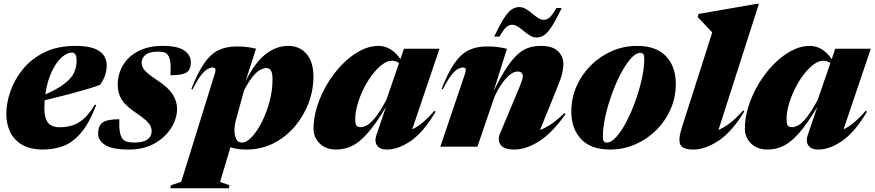

<svg xmlns="http://www.w3.org/2000/svg" viewBox="-20 -767 4574 1004"><path d="M483.5 -219Q446.5 -121.5 402.5 -71Q358.5 -20.5 309.5 -2.8Q260.5 15 206.5 15Q138.5 15 95.8 -10Q53 -35 33 -77.2Q13 -119.5 13 -171Q13 -227.5 34.5 -289.5Q56 -351.5 100 -405.5Q144 -459.5 212.2 -493.2Q280.5 -527 374 -527Q440 -527 475.5 -512.2Q511 -497.5 524.5 -474.5Q538 -451.5 538 -427.5Q538 -369 502.5 -323Q447.5 -303 368.8 -282Q290 -261 213.5 -242.5Q212 -221 212 -198.5Q212 -149.5 231 -125.5Q250 -101.5 293.5 -101.5Q323.5 -101.5 353.8 -109.8Q384 -118 414.8 -143.2Q445.5 -168.5 475.5 -219ZM356 -492Q330 -492 301.2 -465.8Q272.5 -439.5 249.5 -390.2Q226.5 -341 217 -273Q284 -303 319.2 -331Q354.5 -359 367.5 -387.8Q380.5 -416.5 380.5 -448.5Q380.5 -473.5 374 -482.8Q367.5 -492 356 -492Z M604 -143.5Q601 -69 619 -43.5Q628 -31 643 -26.2Q658 -21.5 680 -21.5Q729 -21.5 751 -37.5Q773 -53.5 773 -81Q773 -95 766.8 -108.2Q760.5 -121.5 742.8 -138Q725 -154.5 689.5 -178Q636.5 -213.5 616 -246.8Q595.5 -280 595.5 -322.5Q595.5 -379 622.8 -425.2Q650 -471.5 702.5 -499.2Q755 -527 829.5 -527Q911.5 -527 944.8 -502.2Q978 -477.5 978 -442Q978 -403 955.5 -388.2Q933 -373.5 871.5 -373.5Q873.5 -419.5 870.5 -441.5Q867.5 -463.5 860 -476Q852.5 -489 839 -493Q825.5 -497 805.5 -497Q761.5 -497 741 -480Q720.5 -463 720.5 -439Q720.5 -417.5 738 -397.8Q755.5 -378 808 -343.5Q860.5 -309 883.2 -272.8Q906 -236.5 906 -198.5Q906 -147.5 875.5 -98.5Q845 -49.5 788.8 -17.2Q732.5 15 654.5 15Q568.5 15 530.8 -8.2Q493 -31.5 493 -70Q493 -108 516.2 -125.8Q539.5 -143.5 604 -143.5Z M1180 201.5 1176.5 217.5H870.5L873.5 202L927.5 184L1103.5 -382.5Q1113.5 -414 1093.5 -414Q1081.5 -414 1066.5 -406.5Q1051.5 -399 1032.2 -374.8Q1013 -350.5 986.5 -299L980.5 -302Q1014.5 -388.5 1048.2 -436.8Q1082 -485 1122.5 -504.5Q1163 -524 1216 -524Q1248.5 -524 1269 -521.5Q1289.5 -519 1319 -512.5L1264 -342.5Q1315.5 -443.5 1370.8 -485.2Q1426 -527 1487.5 -527Q1547 -527 1583 -485Q1619 -443 1619 -366Q1619 -295 1593.2 -227.2Q1567.5 -159.5 1520.8 -104.8Q1474 -50 1409.8 -17.5Q1345.5 15 1269 15Q1219.5 15 1185 3L1131 184.5ZM1213.5 -138Q1206 -110.5 1206 -85Q1206 -59.5 1214.8 -40.5Q1223.5 -21.5 1245 -21.5Q1269.5 -21.5 1297.2 -51.2Q1325 -81 1349.5 -129.5Q1374 -178 1389.5 -236Q1405 -294 1405 -350.5Q1405 -383.5 1397.5 -397.2Q1390 -411 1372.5 -411Q1359.5 -411 1342.5 -402.8Q1325.5 -394.5 1304 -369.5Q1282.5 -344.5 1256 -294.5Z M1948 -59.5 1998 -207Q1943.5 -116.5 1900.5 -68.5Q1857.5 -20.5 1818.8 -2.8Q1780 15 1738.5 15Q1684 15 1651.8 -16.8Q1619.5 -48.5 1619.5 -95.5Q1619.5 -152 1638.8 -212.2Q1658 -272.5 1691.5 -328.5Q1725 -384.5 1768.5 -429.2Q1812 -474 1861 -500.5Q1910 -527 1960 -527Q1990.5 -527 2019.2 -510.8Q2048 -494.5 2074 -458L2092 -512H2278L2135.5 -90.5Q2189 -115.5 2251.5 -188L2258 -183Q2196 -77.5 2129.8 -31.2Q2063.5 15 2002.5 15Q1967 15 1952 -6Q1937 -27 1948 -59.5ZM1837.5 -144Q1837.5 -119.5 1843.5 -110.8Q1849.5 -102 1867 -102Q1879.5 -102 1897.2 -110.8Q1915 -119.5 1940.2 -149.8Q1965.5 -180 2000.5 -245L2066.5 -437Q2051.5 -449.5 2029.5 -449.5Q2005 -449.5 1978.5 -429.5Q1952 -409.5 1926.8 -376.5Q1901.5 -343.5 1881.5 -303Q1861.5 -262.5 1849.5 -221.2Q1837.5 -180 1837.5 -144Z M2295 -299 2289 -302Q2323 -388.5 2356.8 -436.8Q2390.5 -485 2431 -504.5Q2471.5 -524 2524.5 -524Q2558.5 -524 2579.5 -521.5Q2600.5 -519 2631 -512L2560.5 -288.5Q2597 -364 2628 -411Q2659 -458 2687.5 -483.2Q2716 -508.5 2745.5 -517.8Q2775 -527 2808.5 -527Q2869.5 -527 2897.8 -499.2Q2926 -471.5 2926 -432.5Q2926 -412.5 2920.2 -385.8Q2914.5 -359 2892.5 -305.5L2804 -87.5Q2829.5 -96.5 2860.5 -116.8Q2891.5 -137 2931 -175.5L2937 -170Q2866 -70 2798 -27.5Q2730 15 2669 15Q2616.5 15 2598.2 -9.2Q2580 -33.5 2595 -69.5L2682.5 -278Q2702.5 -325.5 2708.2 -342.2Q2714 -359 2714 -367Q2714 -393 2686 -393Q2665.5 -393 2643 -373.5Q2620.5 -354 2600 -323Q2579.5 -292 2564.5 -257.5L2476.5 0H2282.5L2412 -382.5Q2423 -414 2402 -414Q2390 -414 2375 -406.5Q2360 -399 2340.8 -374.8Q2321.5 -350.5 2295 -299ZM2917.5 -725Q2887 -662 2865.5 -628.8Q2844 -595.5 2825.5 -583.2Q2807 -571 2786 -571Q2768 -571 2751.5 -581Q2735 -591 2719.2 -604.2Q2703.5 -617.5 2688.2 -627.5Q2673 -637.5 2658 -637.5Q2642.5 -637.5 2628.2 -625.8Q2614 -614 2592 -576H2564Q2594.5 -639.5 2616 -672.5Q2637.5 -705.5 2656 -717.8Q2674.5 -730 2695.5 -730Q2713.5 -730 2730 -720Q2746.5 -710 2762.2 -696.8Q2778 -683.5 2793.2 -673.5Q2808.5 -663.5 2823.5 -663.5Q2839.5 -663.5 2853.5 -675.2Q2867.5 -687 2889.5 -725Z M3311.5 -527Q3411.5 -527 3462.8 -472.8Q3514 -418.5 3514 -328Q3514 -258.5 3487 -196.8Q3460 -135 3412.2 -87.2Q3364.5 -39.5 3302.2 -12.2Q3240 15 3170 15Q3070.5 15 3019 -39.2Q2967.5 -93.5 2967.5 -184Q2967.5 -253.5 2994.5 -315.2Q3021.5 -377 3069.2 -424.8Q3117 -472.5 3179.2 -499.8Q3241.5 -527 3311.5 -527ZM3153.5 -21.5Q3176.5 -21.5 3203.2 -51.5Q3230 -81.5 3255.8 -130.8Q3281.5 -180 3302.5 -238.5Q3323.5 -297 3336.2 -354.8Q3349 -412.5 3349 -459Q3349 -478 3343.8 -484.2Q3338.5 -490.5 3328 -490.5Q3305 -490.5 3278.2 -460.5Q3251.5 -430.5 3225.8 -381.2Q3200 -332 3179 -273.5Q3158 -215 3145.2 -157.2Q3132.5 -99.5 3132.5 -53Q3132.5 -34.5 3137.8 -28Q3143 -21.5 3153.5 -21.5Z M3704.5 -597.5 3628.5 -677.5 3632.5 -694 3937.5 -747H3948.5L3737 -87.5Q3763.5 -98.5 3795.2 -122Q3827 -145.5 3866 -189.5L3872.5 -185.5Q3809 -78.5 3738.2 -31.8Q3667.5 15 3606.5 15Q3549.5 15 3537.5 -11Q3525.5 -37 3545 -98.5Z M4203.5 -59.5 4253.5 -207Q4199 -116.5 4156 -68.5Q4113 -20.5 4074.2 -2.8Q4035.5 15 3994 15Q3939.5 15 3907.2 -16.8Q3875 -48.5 3875 -95.5Q3875 -152 3894.2 -212.2Q3913.5 -272.5 3947 -328.5Q3980.5 -384.5 4024 -429.2Q4067.5 -474 4116.5 -500.5Q4165.5 -527 4215.5 -527Q4246 -527 4274.8 -510.8Q4303.5 -494.5 4329.5 -458L4347.5 -512H4533.5L4391 -90.5Q4444.5 -115.5 4507 -188L4513.5 -183Q4451.5 -77.5 4385.2 -31.2Q4319 15 4258 15Q4222.5 15 4207.5 -6Q4192.5 -27 4203.5 -59.5ZM4093 -144Q4093 -119.5 4099 -110.8Q4105 -102 4122.5 -102Q4135 -102 4152.8 -110.8Q4170.5 -119.5 4195.8 -149.8Q4221 -180 4256 -245L4322 -437Q4307 -449.5 4285 -449.5Q4260.5 -449.5 4234 -429.5Q4207.5 -409.5 4182.2 -376.5Q4157 -343.5 4137 -303Q4117 -262.5 4105 -221.2Q4093 -180 4093 -144Z"/></svg>

Font: Newsreader 72pt ExtraBold
Style: Italic
Weight: 800
Italic angle: -17°
Designer: Hugues Gentile
Foundry: Production Type
Version: Version 1.003; ttfautohint (v1.8.3)